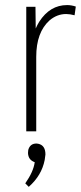

<svg xmlns="http://www.w3.org/2000/svg" viewBox="-20 -515 317 753"><path d="M122.1 0V-292Q122.1 -388.7 174.8 -435.5Q204.1 -460 239.3 -460Q253.9 -460 272.5 -455.1L277.3 -489.3Q259.8 -495.1 243.2 -495.1Q175.8 -495.1 133.8 -429.7Q126 -417 120.1 -403.3L119.1 -488.3H83V0ZM158.2 90.8Q158.2 54.7 129.9 48.8Q126 47.9 123 47.9Q97.7 47.9 90.8 73.2Q89.8 79.1 89.8 85Q90.8 112.3 116.2 121.1Q111.3 158.2 79.1 204.1L92.8 217.8Q143.6 172.9 155.3 112.3Q157.2 100.6 158.2 90.8Z"/></svg>

Font: Yaldevi Colombo ExtraLight
Style: Regular
Weight: 275
Designer: Sol Matas, Denzil Rajitha, Kosala Senevirathne and Pathum Egodawatta
Foundry: Mooniak
Version: Version 1.020 ; ttfautohint (v1.6)